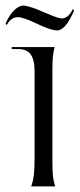

<svg xmlns="http://www.w3.org/2000/svg" viewBox="-32 -669 286 689"><path d="M80 0H166C158 -25 156 -45 156 -95V-416C156 -460 158 -476 164 -500H10V-493H33C74 -493 92 -469 92 -413V-105C92 -50 90 -30 80 0ZM-12 -584 -8 -579C5 -602 19 -609 38 -607C77 -601 133 -562 170 -560C191 -557 214 -583 234 -632L229 -636C217 -610 201 -602 188 -603C155 -607 94 -645 53 -649C33 -650 6 -627 -12 -584Z"/></svg>

Font: Sinistre
Style: Regular
Weight: 400
Designer: Jules Durand
Foundry: Collletttivo
Version: Version 69.420;Glyphs 3.2 (3217)